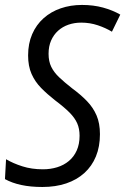

<svg xmlns="http://www.w3.org/2000/svg" viewBox="-22 -744 505 774"><path d="M148.9 9.8Q101.1 9.8 63.7 1.7Q26.4 -6.3 -2 -22L2.4 -102.1Q30.8 -85.4 68.1 -73.5Q105.5 -61.5 150.9 -61.5Q181.6 -61.5 208.5 -69.8Q235.4 -78.1 255.6 -95Q275.9 -111.8 287.4 -137.5Q298.8 -163.1 298.8 -196.8Q298.8 -225.1 289.3 -246.8Q279.8 -268.6 258.3 -290.3Q236.8 -312 199.7 -339.8Q168 -364.7 143.6 -389.6Q119.1 -414.6 105.2 -446Q91.3 -477.5 91.3 -520.5Q91.3 -568.4 107.7 -606.2Q124 -644 153.6 -670.4Q183.1 -696.8 222.7 -710.4Q262.2 -724.1 308.6 -724.1Q354.5 -724.1 393.6 -713.4Q432.6 -702.6 462.9 -685.1L429.2 -616.2Q404.3 -631.3 372.3 -642.1Q340.3 -652.8 305.7 -652.8Q277.8 -652.8 253.9 -644.5Q230 -636.2 212.2 -620.1Q194.3 -604 184.1 -580.8Q173.8 -557.6 173.8 -527.3Q173.8 -496.6 184.6 -474.6Q195.3 -452.6 216.3 -432.6Q237.3 -412.6 269 -387.7Q303.7 -362.3 328.6 -336.4Q353.5 -310.5 367.2 -278.8Q380.9 -247.1 380.9 -203.1Q380.9 -152.8 364.7 -113.5Q348.6 -74.2 318.1 -46.6Q287.6 -19 244.9 -4.6Q202.1 9.8 148.9 9.8Z"/></svg>

Font: Open Sans SemiCondensed
Style: Italic
Weight: 400
Width: 4
Italic angle: -12°
Designer: Monotype Design Team
Foundry: Monotype Imaging Inc.
Version: Version 3.000